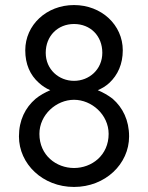

<svg xmlns="http://www.w3.org/2000/svg" viewBox="-20 -730 586 760"><path d="M80 -531C80 -476 99 -433 134 -402C147 -390 162 -380 179 -373C158 -364 138 -353 121 -339C80 -304 55 -254 55 -190C55 -81 149 10 273 10C397 10 491 -81 491 -190C491 -254 466 -304 426 -339C408 -353 388 -364 367 -373C384 -380 400 -390 413 -402C446 -433 466 -476 466 -531C466 -631 382 -710 273 -710C164 -710 80 -631 80 -531ZM161 -521C161 -588 209 -635 273 -635C338 -635 385 -588 385 -521C385 -455 333 -410 273 -410C213 -410 161 -455 161 -521ZM136 -200C136 -276 203 -335 273 -335C343 -335 410 -276 410 -200C410 -115 343 -65 273 -65C203 -65 136 -115 136 -200Z"/></svg>

Font: Jost
Style: Regular
Weight: 400
Version: Version 3.710